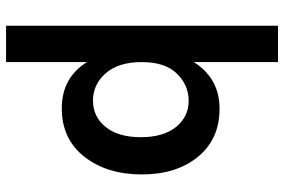

<svg xmlns="http://www.w3.org/2000/svg" viewBox="-172 -575 938 634"><g transform="rotate(90 297.0 -258.0)"><path d="M223 -373Q185 -334 185 -257Q185 -180 222 -138Q259 -96 312 -96Q365 -96 399 -137.5Q433 -179 433 -254Q433 -329 399 -370.5Q365 -412 313 -412Q261 -412 223 -373ZM185 191H65V-707H185V-429Q239 -514 339 -514Q439 -514 497.5 -443Q556 -372 556 -257Q556 -142 497.5 -67.5Q439 7 338 7Q237 7 185 -76Z"/></g></svg>

Font: Hind Mysuru SemiBold
Style: Regular
Weight: 600
Designer: Manushi Parikh, Hitesh Malaviya
Foundry: Indian Type Foundry
Version: Version 0.703;PS 1.0;hotconv 1.0.86;makeotf.lib2.5.63406